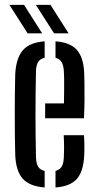

<svg xmlns="http://www.w3.org/2000/svg" viewBox="-20 -780 412 806"><path d="M44 -128Q43 -163 42.5 -207Q42 -251 42 -298.2Q42 -345.5 42.5 -390.2Q43 -435 44 -470.5Q48 -538 76.8 -570Q105.5 -602 167.5 -606.5V-537.5Q149 -533.5 140.5 -520.2Q132 -507 131 -482.5Q130 -433.5 129.5 -389Q129 -344.5 129 -301.2Q129 -258 129.5 -213.5Q130 -169 131 -120Q132 -93 140.5 -79.8Q149 -66.5 167.5 -62.5V7Q104 2 75.5 -29.8Q47 -61.5 44 -128ZM213 7V-62.5Q230.5 -67 238.8 -80.2Q247 -93.5 248 -120Q249 -137 249 -160.5Q249 -184 247.5 -212.5H332.5Q334 -194.5 334.2 -170.8Q334.5 -147 333.5 -128Q330.5 -61 302.8 -29.2Q275 2.5 213 7ZM169.5 -283.5V-346H248.5Q249 -377 249.2 -404Q249.5 -431 249.2 -451.5Q249 -472 248 -482.5Q246.5 -506.5 238.2 -519.8Q230 -533 213 -537.5V-606.5Q274.5 -602 302.5 -570.8Q330.5 -539.5 333.5 -473.5Q334 -459.5 334.5 -430Q335 -400.5 334.8 -362.5Q334.5 -324.5 332.5 -283.5ZM96 -640 19.5 -759.5H81L157 -640ZM207 -640 130.5 -759.5H192L268 -640Z"/></svg>

Font: Big Shoulders Stencil Display Thin SemiBold
Style: Regular
Weight: 600
Version: Version 2.001